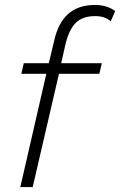

<svg xmlns="http://www.w3.org/2000/svg" viewBox="-20 -755 485 775"><path d="M62 0 167 -457H66L76 -500H177L199 -592Q215 -663 255.5 -699Q296 -735 364 -735Q389 -735 410.5 -728Q432 -721 445 -710L427 -669Q404 -690 364 -690Q313 -690 285.5 -662.5Q258 -635 244 -575L227 -500H391L381 -457H218L112 0Z"/></svg>

Font: Work Sans Light
Style: Italic
Weight: 300
Italic angle: -13°
Designer: Wei Huang
Foundry: Wei Huang
Version: Version 2.010; ttfautohint (v1.8.3)